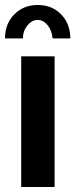

<svg xmlns="http://www.w3.org/2000/svg" viewBox="-24 -750 302 770"><path d="M61 0V-524H195V0ZM68 -596H-4Q-4 -654 33 -692Q70 -730 127 -730Q185 -730 221.5 -692Q258 -654 258 -596H187Q184 -628 167 -649Q150 -670 127 -670Q104 -670 86 -648Q68 -626 68 -596Z"/></svg>

Font: YasnoRaleway
Style: Bold
Weight: 700
Designer: Matt McInerney, Pablo Impallari, Rodrigo Fuenzalida
Foundry: Matt McInerney, Pablo Impallari, Rodrigo Fuenzalida
Version: Version 4.026